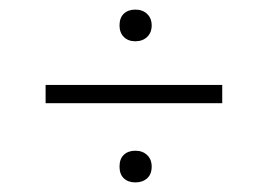

<svg xmlns="http://www.w3.org/2000/svg" viewBox="-20 -566 558 400"><path d="M262 -186Q247 -186 238 -194.5Q229 -203 229 -219Q229 -235 238 -243.5Q247 -252 262 -252Q277 -252 286.5 -243Q296 -234 296 -219Q296 -203 286.5 -194.5Q277 -186 262 -186ZM75 -389H443V-351H75ZM262 -480Q247 -480 238 -489Q229 -498 229 -513Q229 -529 238 -537.5Q247 -546 262 -546Q277 -546 286.5 -537Q296 -528 296 -513Q296 -498 286.5 -489Q277 -480 262 -480Z"/></svg>

Font: Encode Sans Normal
Style: Thin
Weight: 100
Designer: Pablo Impallari, Andres Torresi
Foundry: Pablo Impallari, Andres Torresi
Version: Version 1.000; ttfautohint (v1.00) -l 8 -r 50 -G 200 -x 14 -